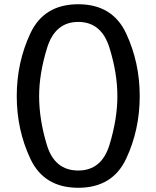

<svg xmlns="http://www.w3.org/2000/svg" viewBox="-20 -869 734 901"><path d="M58.6 -418Q58.6 -576.2 122.6 -712.6Q186.5 -849.1 347.2 -849.1Q507.8 -849.1 571.8 -712.4Q635.7 -575.7 635.7 -418Q635.7 -259.8 571.8 -123.8Q507.8 12.2 347.2 12.2Q186.5 12.2 122.6 -123.8Q58.6 -259.8 58.6 -418ZM163.6 -418Q163.6 -308.1 200 -188.5Q236.3 -68.8 347.2 -68.8Q457 -68.8 493.9 -189.7Q530.8 -310.5 530.8 -418Q530.8 -526.4 493.2 -646.2Q455.6 -766.1 347.2 -766.1Q238.8 -766.1 201.2 -644.8Q163.6 -523.4 163.6 -418Z"/></svg>

Font: Cutive
Style: Regular
Weight: 400
Designer: Vernon Adams
Version: Version 1.002